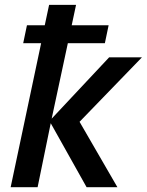

<svg xmlns="http://www.w3.org/2000/svg" viewBox="-20 -780 611 800"><path d="M151.4 -600.1H76.7L92.3 -674.8H166.5L184.6 -759.8H296.9L278.8 -674.8H432.6L417 -600.1H262.7L195.3 -285.6L434.6 -541H571.3L311.5 -272.5L469.2 0H340.8L191.4 -266.6L136.7 0H24.4Z"/></svg>

Font: Viking Open Sans Light
Style: Bold Italic
Weight: 600
Italic angle: -12°
Foundry: Ascender Corporation
Version: Version 2.000